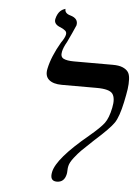

<svg xmlns="http://www.w3.org/2000/svg" viewBox="-54 -788 611 841"><g transform="rotate(5 252.0 -367.5)"><path d="M200.7 -558.1Q195.8 -535.2 210.7 -527.6Q225.6 -520 257.3 -520H427.7Q454.1 -520 470.2 -513.4Q486.3 -506.8 494.6 -495.8Q502.9 -484.9 503.9 -463.6Q504.9 -442.4 501.7 -419.9Q498.5 -397.5 490.7 -360.8Q477.1 -296.9 459 -269.5Q440.9 -242.2 373.5 -182.1Q336.9 -147.9 322.8 -133.8Q308.6 -119.6 292 -98.4Q275.4 -77.1 272 -61Q270 -53.2 269.8 -41.5Q269.5 -29.8 268.1 -24.9Q260.3 11.2 227.5 11.2Q194.8 11.2 203.6 -29.8Q216.3 -89.8 350.6 -201.2Q398.9 -241.7 415.5 -264.2Q432.1 -286.6 441.4 -332Q450.2 -374 436.5 -393.6Q422.9 -413.1 365.7 -413.1H212.9Q174.3 -413.1 155.5 -429.7Q136.7 -446.3 144 -479Q155.3 -532.7 192.9 -597.2Q208.5 -619.1 211.4 -632.8Q213.9 -644.5 206.5 -650.9Q199.2 -657.2 186 -663.1Q154.3 -674.3 159.2 -698.2Q162.1 -710.9 167.2 -720.2Q172.4 -729.5 177.7 -734.1Q183.1 -738.8 188 -741.5Q192.9 -744.1 196.3 -745.1L199.7 -746.1Q197.8 -726.1 223.6 -719.2Q260.3 -708.5 253.9 -678.2Q253.4 -675.8 238 -642.3Q222.7 -608.9 219.2 -602.1Q204.6 -577.1 200.7 -558.1Z"/></g></svg>

Font: Linux Biolinum O
Style: Italic
Weight: 400
Italic angle: -12°
Designer: Philipp H. Poll
Foundry: Philipp H. Poll
Version: Version 1.1.3